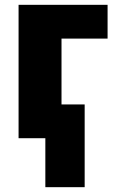

<svg xmlns="http://www.w3.org/2000/svg" viewBox="-20 -573 487 796"><path d="M57 -553V0H168V203H331V-140H235V-413H426V-553Z"/></svg>

Font: Noto Sans UI SemiCondensed Black
Style: Regular
Weight: 900
Width: 4
Designer: Monotype Design Team
Foundry: Monotype Imaging Inc.
Version: 1.001